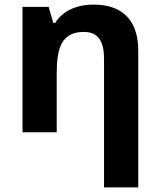

<svg xmlns="http://www.w3.org/2000/svg" viewBox="-20 -576 697 836"><path d="M388 -556C310 -556 251 -526 220 -476H212L192 -546H78V0H227V-257C227 -366 248 -437 345 -437C412 -437 433 -390 433 -319V240H582V-356C582 -484 516 -556 388 -556Z"/></svg>

Font: Passageway
Style: Regular
Weight: 700
Foundry: Ascender Corporation
Version: Version 1.11